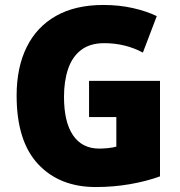

<svg xmlns="http://www.w3.org/2000/svg" viewBox="-20 -744 726 774"><path d="M339 -418H625V-33Q570 -13 503.5 -1.5Q437 10 366 10Q220 10 133.5 -82.5Q47 -175 47 -359Q47 -472 87.5 -554Q128 -636 206 -680Q284 -724 397 -724Q460 -724 515.5 -711.5Q571 -699 612 -679L556 -532Q485 -570 400 -570Q343 -570 307 -542.5Q271 -515 254.5 -466Q238 -417 238 -354Q238 -252 274.5 -198.5Q311 -145 380 -145Q396 -145 416 -147Q436 -149 449 -153V-272H339Z"/></svg>

Font: Noto Sans Myanmar UI SemiCondensed Black
Style: Regular
Weight: 900
Width: 4
Designer: Monotype Design Team
Foundry: Monotype Imaging Inc.
Version: Version 2.103; ttfautohint (v1.8.4.7-5d5b)